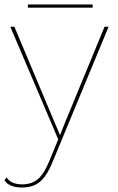

<svg xmlns="http://www.w3.org/2000/svg" viewBox="-24 -619 525 854"><path d="M388 -599V-585H100V-599ZM459 -500 210 101Q184 165 153 190Q122 215 74 215Q17 215 -4 183L5 170Q25 201 75 201Q116 201 143.5 178.5Q171 156 195 98L235 1L22 -500H40L225 -60L243 -18L260 -61L441 -500Z"/></svg>

Font: Elaine Sans Thin
Style: Regular
Weight: 250
Designer: Wei Huang
Foundry: Wei Huang
Version: Version 2.001;December 24, 2019;FontCreator 12.0.0.2547 64-b